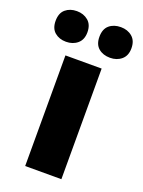

<svg xmlns="http://www.w3.org/2000/svg" viewBox="-183 -834 670 902"><g transform="rotate(20 151.5 -383.5)"><path d="M242 0H61V-553H242ZM-38 -690Q-38 -729 -15.5 -748Q7 -767 41 -767Q75 -767 98 -747.5Q121 -728 121 -690Q121 -653 98 -633.5Q75 -614 41 -614Q7 -614 -15.5 -633Q-38 -652 -38 -690ZM181 -690Q181 -729 203.5 -748Q226 -767 261 -767Q295 -767 318 -747.5Q341 -728 341 -690Q341 -653 318 -633.5Q295 -614 261 -614Q226 -614 203.5 -633Q181 -652 181 -690Z"/></g></svg>

Font: Noto Sans Malayalam SemiCondensed Black
Style: Regular
Weight: 900
Width: 4
Designer: Jelle Bosma - Monotype Design Team
Foundry: Monotype Imaging Inc.
Version: Version 2.104; ttfautohint (v1.8.4.7-5d5b)